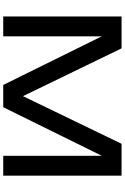

<svg xmlns="http://www.w3.org/2000/svg" viewBox="193 -984 790 1217"><g transform="rotate(90 588.5 -375.0)"><path d="M1093 -750V0H967V-710L1008 -708L659 0H518L169 -707L210 -709V0H84V-750H286L622 -57H556L891 -750Z"/></g></svg>

Font: Unbounded
Style: Regular
Weight: 400
Designer: Luke Prowse, Jean-Baptiste Morizot, Fátima Lázaro, Florian Runge
Foundry: NaN
Version: Version 1.701;gftools[0.9.28.dev5+ged2979d]